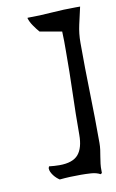

<svg xmlns="http://www.w3.org/2000/svg" viewBox="-74 -635 419 691"><g transform="rotate(-10 135.5 -289.5)"><path d="M96.7 -43.5Q145.5 -43.5 165.8 -67.1Q186 -90.8 186 -139.2Q186 -215.8 188.5 -291.7Q190.9 -367.7 190.9 -444.3Q190.9 -462.4 190.9 -480Q190.9 -497.6 189.9 -515.6L109.4 -529.8Q99.6 -541 89.4 -555.9Q79.1 -570.8 75.2 -585L76.2 -585.9Q120.6 -585.9 164.6 -589.4Q208.5 -592.8 252.9 -592.8H269Q261.7 -560.1 254.6 -529.1Q247.6 -498 247.6 -463.9Q247.6 -371.6 250 -280.5Q252.4 -189.5 252.4 -97.2Q252.4 -84.5 250.7 -72.3Q249 -60.1 246.8 -47.6Q244.6 -35.2 243.2 -22.7Q241.7 -10.3 242.2 2V10.7L237.3 14.2Q222.7 6.3 202.9 5.1Q183.1 3.9 166.5 3.9Q147 3.9 127.7 4.6Q108.4 5.4 88.9 7.3Q83.5 3.9 77.9 -1.2Q72.3 -6.3 67.6 -12.5Q63 -18.6 59.8 -25.4Q56.6 -32.2 56.6 -39.1Q56.6 -40 57.6 -42.5Q58.6 -44.9 59.1 -45.9Q68.4 -44.9 77.6 -44.2Q86.9 -43.5 96.7 -43.5Z"/></g></svg>

Font: RIT Kutty
Style: Bold
Weight: 700
Designer: Artist Kutty Kodungallur
Foundry: Rachana Institute of Technology
Version: 1.3.2